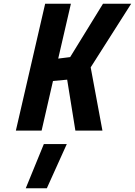

<svg xmlns="http://www.w3.org/2000/svg" viewBox="-20 -700 723 1029"><path d="M215 72H338L231 309H118ZM222 -680H360L292 -386L356 -394L532 -680H683L466 -339L529 0H384L340 -273L264 -266L203 0H65Z"/></svg>

Font: Cairo
Style: Bold Italic
Weight: 700
Italic angle: -13°
Designer: Mohamed Gaber, Accademia di Belle Arti di Urbino and others
Foundry: Kief Type Foundry, Accademia di Belle Arti di Urbino and others
Version: Version 3.011